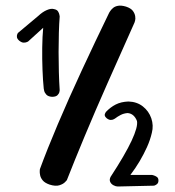

<svg xmlns="http://www.w3.org/2000/svg" viewBox="-20 -679 636 698"><path d="M160 -8Q143 -14 135.5 -23Q128 -32 126 -41.5Q124 -51 124.5 -57.5Q125 -64 125 -64Q151 -135 190 -227Q229 -319 277.5 -423.5Q326 -528 377 -633Q377 -633 380.5 -638.5Q384 -644 391 -650Q398 -656 409.5 -658Q421 -660 438 -655Q456 -649 463 -639.5Q470 -630 471.5 -620Q473 -610 471 -603.5Q469 -597 469 -597Q418 -483 371.5 -378Q325 -273 287.5 -183Q250 -93 223 -24Q223 -24 216.5 -17Q210 -10 196 -5.5Q182 -1 160 -8ZM169 -327Q155 -328 148.5 -335Q142 -342 140.5 -349.5Q139 -357 139 -357Q136 -386 134.5 -425.5Q133 -465 133.5 -505.5Q134 -546 137 -578L82 -528Q82 -528 77.5 -526Q73 -524 66 -524Q59 -524 50 -531Q42 -538 41.5 -544.5Q41 -551 43 -555Q45 -559 45 -559L119 -621Q135 -636 150.5 -642.5Q166 -649 176 -646Q187 -644 191 -637.5Q195 -631 196 -625Q197 -619 197 -619Q195 -594 194 -560.5Q193 -527 193 -489.5Q193 -452 194 -416.5Q195 -381 197 -351Q197 -351 196 -345Q195 -339 189 -333Q183 -327 169 -327ZM408 -1Q401 -1 392.5 -5.5Q384 -10 380.5 -18Q377 -26 382 -36Q435 -117 458.5 -167.5Q482 -218 478 -239Q473 -252 464.5 -259.5Q456 -267 444 -268Q430 -267 418.5 -261Q407 -255 398 -248Q398 -248 393.5 -245.5Q389 -243 382.5 -243Q376 -243 368 -249Q362 -254 361 -258.5Q360 -263 362 -266.5Q364 -270 365 -272Q381 -289 400.5 -299Q420 -309 447 -310Q478 -309 499.5 -292Q521 -275 530 -249Q539 -223 532 -196Q526 -170 514.5 -144.5Q503 -119 488 -93.5Q473 -68 454 -43H533Q533 -43 538.5 -41.5Q544 -40 550 -36Q556 -32 556 -23Q556 -15 552 -11Q548 -7 544 -5.5Q540 -4 540 -4Z"/></svg>

Font: Sour Gummy Black Medium
Style: Regular
Weight: 500
Version: Version 1.000